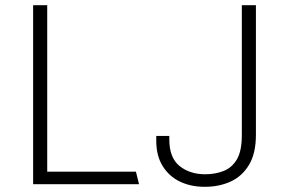

<svg xmlns="http://www.w3.org/2000/svg" viewBox="-20 -706 1101 736"><path d="M107 0V-686H161V-48H501L513 0ZM763 10Q711 10 669.5 -10Q628 -30 603.5 -69.5Q579 -109 579 -166V-185H629V-172Q629 -101 668.5 -69.5Q708 -38 766 -38Q805 -38 837 -50.5Q869 -63 888 -95Q907 -127 907 -188V-686H961V-189Q961 -118 934.5 -74Q908 -30 864 -10Q820 10 767 10Z"/></svg>

Font: Chivo Medium Thin
Style: Regular
Weight: 250
Version: Version 2.002